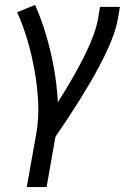

<svg xmlns="http://www.w3.org/2000/svg" viewBox="-20 -558 540 783"><path d="M89 205 128 -13Q139 -78 135.5 -143Q132 -208 121 -270Q110 -332 92.5 -392Q75 -452 50 -508L123 -538Q150 -477 169 -412Q188 -347 200 -280Q212 -213 216 -141Q359 -367 379 -477L388 -530H469L460 -477Q434 -332 206 0L170 205Z"/></svg>

Font: Iosevka SS08
Style: Italic
Weight: 400
Italic angle: -10°
Monospace: yes
Designer: Belleve Invis
Foundry: Belleve Invis
Version: 2.1.0; ttfautohint (v1.8.2)